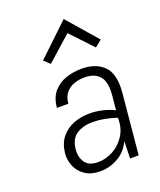

<svg xmlns="http://www.w3.org/2000/svg" viewBox="-139 -825 769 922"><g transform="rotate(-20 246.0 -364.0)"><path d="M215 9Q168 9 137.5 -11.5Q107 -32 93.8 -64Q80.5 -96 83.5 -130Q89 -179.5 114.2 -210.2Q139.5 -241 177.5 -255.5Q215.5 -270 258.5 -270Q289.5 -270 322.8 -262.5Q356 -255 384.5 -240.5L391 -308.5Q398.5 -380 373 -410.5Q347.5 -441 295.5 -441Q266.5 -441 241 -431.8Q215.5 -422.5 199 -402Q182.5 -381.5 180 -348.5H121.5Q126 -400 152.5 -430Q179 -460 217.2 -472.5Q255.5 -485 295.5 -485Q369.5 -485 410 -444Q450.5 -403 441.5 -307.5L412.5 0H368.5Q369 -22.5 369.8 -44Q370.5 -65.5 371 -87.5Q347 -38 304.2 -14.5Q261.5 9 215 9ZM219.5 -36Q259 -36 296.2 -56.2Q333.5 -76.5 357.8 -114.2Q382 -152 380.5 -204Q349.5 -214.5 318.5 -220.2Q287.5 -226 259 -226Q211.5 -226 177.5 -205Q143.5 -184 138 -130Q134.5 -91 153.5 -63.5Q172.5 -36 219.5 -36ZM166.5 -557 136.5 -585 298 -738.5 431.5 -585 397 -557 292 -668.5Z"/></g></svg>

Font: Karla Light
Style: Italic
Weight: 300
Italic angle: -8°
Designer: Jonathan Pinhorn
Version: Version 2.004;gftools[0.9.33]